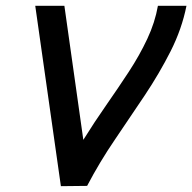

<svg xmlns="http://www.w3.org/2000/svg" viewBox="-20 -638 660 659"><path d="M189 1 101 -618H201L266 -158Q304 -219 344.5 -277Q385 -335 422 -391.5Q459 -448 485.5 -504.5Q512 -561 522 -618H620Q604 -538 565.5 -462Q527 -386 477 -311Q427 -236 374.5 -159Q322 -82 279 0Z"/></svg>

Font: Victor Mono Thin
Style: Italic
Weight: 100
Italic angle: -12°
Monospace: yes
Designer: Rune Bjørnerås
Version: Version 1.561;gftools[0.9.30]